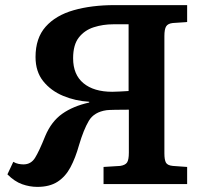

<svg xmlns="http://www.w3.org/2000/svg" viewBox="-20 -720 813 751"><path d="M126 11Q96 11 66.5 0.5Q37 -10 9 -38L32 -87Q42 -81 52.5 -79Q63 -77 72 -77Q101 -77 117 -102.5Q133 -128 157 -188Q181 -245 223.5 -275Q266 -305 329 -319V-322Q275 -325 227 -345Q179 -365 149 -402.5Q119 -440 119 -497Q119 -571 158.5 -615.5Q198 -660 268 -680Q338 -700 428 -700H712V-634L656 -630Q637 -628 630 -617Q623 -606 623 -579V-120Q623 -95 629 -84Q635 -73 656 -71L712 -67V0H385V-67L450 -71Q470 -74 477 -84.5Q484 -95 484 -123V-291Q458 -291 431 -290.5Q404 -290 397 -289Q348 -282 327.5 -247.5Q307 -213 289 -152Q275 -102 255.5 -65.5Q236 -29 205 -9Q174 11 126 11ZM419 -361Q428 -361 448 -362Q468 -363 483 -364V-625H423Q383 -625 347 -613.5Q311 -602 288.5 -573.5Q266 -545 266 -492Q266 -428 306.5 -394.5Q347 -361 419 -361Z"/></svg>

Font: Literata 7pt SemiBold
Style: Regular
Weight: 600
Designer: Latin by Veronika Burian and Jose Scaglione. Greek by Irene Vlachou. Cyrillic by Vera Evstafieva.
Foundry: TypeTogether
Version: Version 3.002